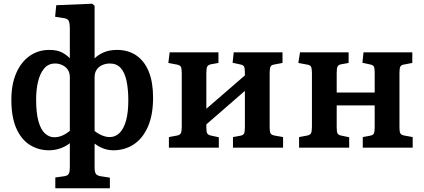

<svg xmlns="http://www.w3.org/2000/svg" viewBox="-20 -793 2277 1031"><path d="M277 218V160L327 153Q344 150 349.5 139.5Q355 129 355 106V-24Q332 -6 303 4Q274 14 243 14Q186 14 140 -15Q94 -44 67.5 -104Q41 -164 41 -257Q41 -340 67 -400Q93 -460 139 -492.5Q185 -525 245 -525Q286 -525 311.5 -512Q337 -499 355 -480V-637Q355 -670 348.5 -682Q342 -694 315 -697L276 -703L282 -765L475 -773L488 -762V-479Q503 -496 534 -510.5Q565 -525 608 -525Q669 -525 712.5 -495Q756 -465 779 -408Q802 -351 802 -269Q802 -175 774 -112Q746 -49 698 -17.5Q650 14 588 14Q562 14 537 5Q512 -4 488 -22V105Q488 130 494.5 140Q501 150 519 153L570 161V218ZM271 -56Q294 -56 314.5 -65Q335 -74 355 -90V-378Q355 -402 344.5 -418Q334 -434 315.5 -443Q297 -452 276 -452Q239 -452 216.5 -424.5Q194 -397 184 -353.5Q174 -310 174 -260Q174 -185 187 -140Q200 -95 222.5 -75.5Q245 -56 271 -56ZM569 -57Q600 -57 622.5 -79.5Q645 -102 657 -146Q669 -190 669 -253Q669 -314 659.5 -358.5Q650 -403 628.5 -427.5Q607 -452 570 -452Q549 -452 530 -444Q511 -436 499.5 -419.5Q488 -403 488 -379V-90Q506 -75 527.5 -66Q549 -57 569 -57Z M887 0V-57L930 -65Q946 -68 951 -77.5Q956 -87 956 -113V-401Q956 -426 951 -434.5Q946 -443 931 -446L884 -455L891 -512H1153V-455L1114 -448Q1098 -445 1093 -435.5Q1088 -426 1088 -401V-209L1295 -388V-405Q1295 -427 1290.5 -435.5Q1286 -444 1270 -447L1229 -456L1235 -512H1497V-455L1455 -447Q1438 -445 1433 -435.5Q1428 -426 1428 -402V-107Q1428 -85 1433 -76.5Q1438 -68 1455 -65L1500 -57V0H1231V-57L1270 -64Q1286 -67 1290.5 -76Q1295 -85 1295 -110V-305L1088 -125V-108Q1088 -85 1093 -76.5Q1098 -68 1113 -65L1155 -56V0Z M1586 0V-57L1629 -65Q1645 -68 1650 -77.5Q1655 -87 1655 -113V-401Q1655 -426 1650 -435Q1645 -444 1630 -446L1582 -455L1591 -512H1852V-455L1813 -448Q1797 -445 1792.5 -435.5Q1788 -426 1788 -401V-296H1992V-405Q1992 -427 1987.5 -435.5Q1983 -444 1967 -447L1926 -456L1932 -512H2194V-455L2152 -447Q2135 -445 2130 -435.5Q2125 -426 2125 -402V-107Q2125 -85 2130 -76.5Q2135 -68 2152 -65L2196 -57V0H1928V-57L1966 -64Q1983 -67 1987.5 -76Q1992 -85 1992 -110V-227H1788V-108Q1788 -85 1792.5 -76.5Q1797 -68 1812 -65L1855 -56V0Z"/></svg>

Font: Literata 18pt SemiBold
Style: Regular
Weight: 600
Designer: Latin by Veronika Burian and Jose Scaglione. Greek by Irene Vlachou. Cyrillic by Vera Evstafieva.
Foundry: TypeTogether
Version: Version 3.103;gftools[0.9.29]